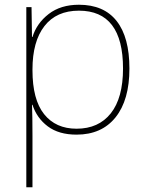

<svg xmlns="http://www.w3.org/2000/svg" viewBox="-20 -558 623 810"><path d="M526 -269Q526 -136 467.5 -63Q409 10 303 10Q228 10 181.5 -25Q135 -60 117 -116H115Q117 -71 117 15V232H91V-528H113L115 -402H117Q135 -460 185.5 -499Q236 -538 313 -538Q418 -538 472 -469.5Q526 -401 526 -269ZM117 -265V-262Q117 -138 166 -76.5Q215 -15 303 -15Q396 -15 447.5 -80Q499 -145 499 -269Q499 -513 313 -513Q218 -513 167.5 -448Q117 -383 117 -265Z"/></svg>

Font: Noto Sans UI Thin
Style: Regular
Weight: 250
Designer: Monotype Design Team
Foundry: Monotype Imaging Inc.
Version: Version 1.001